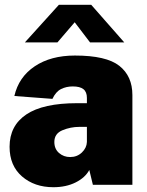

<svg xmlns="http://www.w3.org/2000/svg" viewBox="-20 -772 613 802"><path d="M20 -159Q20 -247 90 -294Q160 -341 302 -341H343V-363Q343 -388 328.5 -399.5Q314 -411 284 -411Q257 -411 235 -400Q213 -389 199 -359L40 -371Q58 -450 125 -495Q192 -540 293 -540Q424 -540 478.5 -497Q533 -454 533 -375V0H368L353 -62Q336 -30 296 -10Q256 10 203 10Q124 10 72 -35Q20 -80 20 -159ZM343 -179V-242H311Q275 -242 241 -228Q207 -214 207 -179Q207 -150 226.5 -133Q246 -116 273 -116Q302 -116 322 -135Q342 -154 343 -179ZM292 -679 220 -595H84L226 -752H361L499 -595H356Z"/></svg>

Font: Morrison Black
Style: Regular
Weight: 900
Designer: Pablo Impallari, Rodrigo Fuenzalida (Modified by Dan O. Williams)
Version: Version 0.03;June 6, 2019;FontCreator 11.5.0.2425 64-bit; tt